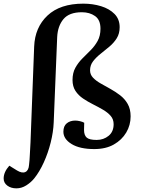

<svg xmlns="http://www.w3.org/2000/svg" viewBox="-77 -802 780 1051"><path d="M452 -36Q490 -36 517.5 -58.5Q545 -81 545 -122Q545 -149 529 -167.5Q513 -186 487.5 -201Q462 -216 433 -230.5Q404 -245 378 -262.5Q352 -280 336 -304.5Q320 -329 320 -364Q320 -403 335.5 -431Q351 -459 373.5 -481.5Q396 -504 419 -527Q442 -550 457.5 -578Q473 -606 473 -645Q473 -693 443.5 -714Q414 -735 371 -735Q302 -735 270.5 -697.5Q239 -660 236 -599L217 -132Q215 -80 200.5 -22Q186 36 162.5 87.5Q139 139 110 175Q92 197 66.5 213Q41 229 13 229Q-17 229 -37 214Q-57 199 -57 175Q-57 140 -26 105L16 131Q44 148 62 139.5Q80 131 82 100Q85 77 86.5 42Q88 7 90 -23L110 -547Q114 -652 183 -717Q252 -782 379 -782Q431 -782 476.5 -768Q522 -754 550 -725.5Q578 -697 578 -653Q578 -618 562 -592.5Q546 -567 521.5 -546.5Q497 -526 473 -507Q449 -488 432.5 -466.5Q416 -445 416 -417Q416 -394 432 -377Q448 -360 473.5 -345.5Q499 -331 527 -315.5Q555 -300 580.5 -280.5Q606 -261 622 -233Q638 -205 638 -165Q638 -117 614 -76.5Q590 -36 546 -11Q502 14 439 14Q360 14 315 -13.5Q270 -41 270 -81Q270 -112 288.5 -127Q307 -142 335 -142Q347 -142 361.5 -138.5Q376 -135 384 -130L383 -91Q383 -62 397.5 -49Q412 -36 452 -36Z"/></svg>

Font: Literata 36pt SemiBold
Style: Italic
Weight: 600
Italic angle: -2°
Designer: Latin by Veronika Burian and Jose Scaglione. Greek by Irene Vlachou. Cyrillic by Vera Evstafieva
Foundry: TypeTogether
Version: Version 3.002